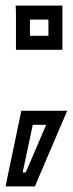

<svg xmlns="http://www.w3.org/2000/svg" viewBox="-48 -529 260 686"><path d="M175 -376V-484V-509H150H34H8L9 -484V-376V-351H34H150H175V-376ZM125 -401H59V-459H125V-401ZM155 -133H49H28L24 -113L-22 107L-28 137H3H61H77L83 122L177 -98L192 -133H155ZM117 -83 44 87H33L69 -83H117Z"/></svg>

Font: Gamestation DisplayOutline
Style: Regular
Weight: 400
Designer: Jonas Hecksher
Foundry: Jonas Hecksher, Playtypeª, e-types AS
Version: Version 1.003